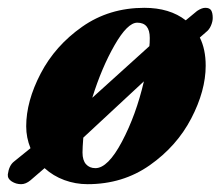

<svg xmlns="http://www.w3.org/2000/svg" viewBox="-59 -457 564 491"><path d="M485 -411Q485 -402 480.5 -391.5Q476 -381 468 -375L452 -361Q467 -331 467 -289Q467 -225 430 -154Q393 -83 324 -34.5Q255 14 165 14Q134 14 105.5 3.5Q77 -7 55 -27L19 4Q7 14 -5 14Q-18 14 -29 7Q-40 0 -39 -11Q-36 -34 -23 -44L19 -78Q8 -105 8 -134Q8 -198 45 -269Q82 -340 151 -388.5Q220 -437 310 -437Q375 -437 416 -405L445 -429Q457 -437 466 -437Q477 -437 481 -430.5Q485 -424 485 -411ZM177 -207 323 -339Q324 -346 324 -360Q324 -399 292 -399Q267 -399 234 -341.5Q201 -284 177 -207ZM309 -249 154 -105Q152 -79 152 -67Q152 -47 161 -37Q170 -27 185 -27Q217 -27 253 -95Q289 -163 309 -249Z"/></svg>

Font: EB Garamond ExtraBold
Style: Italic
Weight: 800
Italic angle: -17.2°
Designer: Georg Duffner and Octavio Pardo
Foundry: Georg Duffner
Version: Version 1.000